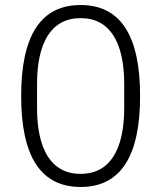

<svg xmlns="http://www.w3.org/2000/svg" viewBox="-20 -730 640 762"><path d="M300 12C459 12 536 -110 536 -349C536 -588 459 -710 300 -710C141 -710 64 -588 64 -349C64 -110 141 12 300 12ZM300 -40C182 -40 127 -139 127 -302V-396C127 -559 182 -658 300 -658C418 -658 473 -559 473 -396V-302C473 -139 418 -40 300 -40Z"/></svg>

Font: IBM Plex Thai Looped Light
Style: Regular
Weight: 300
Designer: Mike Abbink, Paul van der Laan, Pieter van Rosmalen, Ben Mitchell, Mark Frömberg
Foundry: Bold Monday
Version: Version 1.0